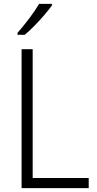

<svg xmlns="http://www.w3.org/2000/svg" viewBox="-20 -967 497 987"><path d="M91 0V-714H148V-52H436V0ZM247 -939Q232 -918 208 -890Q184 -862 157 -834.5Q130 -807 107 -788H70V-798Q99 -831 130 -872Q161 -913 181 -947H247Z"/></svg>

Font: Noto Sans Sinhala SemiCondensed Light
Style: Regular
Weight: 300
Width: 4
Designer: Jelle Bosma - Monotype Design Team
Foundry: Monotype Imaging Inc.
Version: Version 2.006; ttfautohint (v1.8.4.7-5d5b)